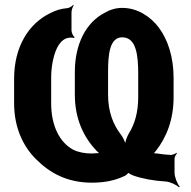

<svg xmlns="http://www.w3.org/2000/svg" viewBox="-20 -754 799 803"><path d="M632 -123C676 -179 706 -253 706 -347V-428C706 -516 682 -588 644 -639C609 -685 555 -721 491 -721C465 -721 441 -714 417 -700C340 -660 293 -570 293 -453V-358C293 -255 331 -179 384 -123C390 -117 398 -110 403 -108L405 -112C399 -114 386 -114 379 -113L364 -112C335 -112 308 -117 286 -128C230 -158 194 -227 194 -322V-426C194 -451 196 -473 200 -494C208 -535 223 -579 256 -593C264 -597 284 -598 290 -595L292 -599C286 -602 279 -617 279 -627V-702C279 -712 284 -726 288 -731L286 -734C282 -728 270 -721 262 -720C236 -718 213 -711 190 -699C99 -655 39 -557 39 -425V-322C39 -219 78 -139 133 -86C189 -30 262 10 364 10C423 10 466 -1 503 -19C507 -21 519 -31 518 -34L515 -33C516 -30 533 -21 537 -20C574 -7 621 2 672 5C691 6 718 19 728 29L732 27C722 16 710 -13 710 -32V-90C710 -98 716 -108 720 -112L718 -115C714 -111 701 -106 694 -106C674 -107 656 -109 638 -112C631 -113 618 -114 614 -112L616 -108C621 -110 628 -117 632 -123ZM558 -445V-347C558 -284 543 -234 519 -196C511 -183 502 -158 503 -146H506C505 -158 494 -181 485 -192C454 -232 432 -286 432 -357V-454C432 -521 437 -598 491 -598C551 -598 558 -520 558 -445Z"/></svg>

Font: Asimov
Style: EdgeNar
Weight: 500
Designer: Google
Version: Version 2.000980: 2014